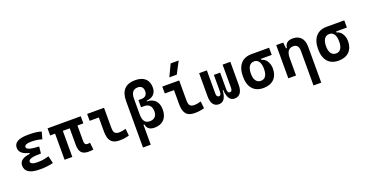

<svg xmlns="http://www.w3.org/2000/svg" viewBox="-41 -1692 5355 2813"><g transform="rotate(-20 2636.5 -285.0)"><path d="M305.7 9.8C389.2 9.8 459.5 0.5 512.7 -13.7L485.8 -127.9C442.9 -116.7 392.6 -101.1 309.6 -101.1C236.8 -101.1 200.2 -117.2 200.2 -148.9C200.2 -185.5 260.3 -204.1 379.9 -204.1H395.5L407.2 -310.1C278.8 -314.5 214.8 -334 214.8 -369.6C214.8 -400.9 251.5 -416.5 324.2 -416.5C385.7 -416.5 439 -408.7 485.8 -392.1L517.6 -501.5C475.6 -519 408.2 -527.3 313.5 -527.3C164.6 -527.3 90.8 -486.3 90.8 -403.8C90.8 -337.4 140.1 -293 240.2 -269.5V-255.4C130.4 -242.2 76.2 -201.2 76.2 -131.8C76.2 -36.6 151.9 9.8 305.7 9.8Z M1061.5 9.8C1094.7 9.8 1111.8 8.3 1137.7 3.9L1126 -106.4C1111.3 -104 1101.1 -102.5 1090.8 -102.5C1047.4 -102.5 1039.1 -124.5 1039.1 -175.8V-406.7H1130.9V-517.6H613.3V-406.7H690.4V0H811V-406.7H918.5V-151.4C918.5 -38.6 960.9 9.8 1061.5 9.8Z M1544.9 9.8C1599.6 9.8 1644.5 3.9 1696.3 -10.7L1684.6 -121.1C1643.1 -108.4 1612.3 -102.5 1584 -102.5C1507.8 -102.5 1493.7 -137.7 1493.7 -219.7V-517.6H1230.5V-410.2H1373.5V-195.3C1373.5 -51.8 1423.3 9.8 1544.9 9.8Z M2091.8 9.8C2219.7 9.8 2293.9 -67.9 2293.9 -201.2C2293.9 -319.3 2228.5 -388.7 2116.2 -391.1V-400.9C2212.9 -409.2 2267.6 -463.4 2267.6 -552.7C2267.6 -674.8 2193.4 -742.2 2058.6 -742.2C1907.7 -742.2 1831.1 -661.1 1831.1 -499.5V224.6H1951.7V-85.9H1966.3C1974.1 -24.9 2018.6 9.8 2091.8 9.8ZM1951.7 -244.1V-493.2C1951.7 -584 1987.8 -629.9 2058.6 -629.9C2113.3 -629.9 2143.6 -598.1 2143.6 -540.5C2143.6 -483.4 2110.4 -451.2 2053.7 -451.2H2005.9V-339.8H2056.6C2128.4 -339.8 2169.9 -295.4 2169.9 -217.8C2169.9 -144 2128.9 -102.5 2058.6 -102.5C1987.3 -102.5 1951.7 -149.4 1951.7 -244.1Z M2716.8 9.8C2771.5 9.8 2816.4 3.9 2868.2 -10.7L2856.4 -121.1C2814.9 -108.4 2784.2 -102.5 2755.9 -102.5C2679.7 -102.5 2665.5 -137.7 2665.5 -219.7V-517.6H2402.3V-410.2H2545.4V-195.3C2545.4 -51.8 2595.2 9.8 2716.8 9.8ZM2545.4 -609.4H2661.1L2758.8 -794.9H2633.3Z M3340.8 9.8C3419.9 9.8 3462.9 -50.3 3462.9 -156.2V-517.6H3342.3V-156.2C3342.3 -120.6 3329.6 -100.1 3305.7 -100.1C3281.2 -100.1 3268.6 -118.2 3268.6 -166L3266.6 -168H3268.6V-419.9H3170.9V-168H3172.9L3170.9 -166C3170.9 -118.2 3158.2 -100.1 3134.3 -100.1C3109.9 -100.1 3097.2 -120.6 3097.2 -156.2V-517.6H2976.6V-156.2C2976.6 -50.3 3017.6 9.8 3093.8 9.8C3168 9.8 3207 -43.5 3215.8 -168H3223.6C3232.4 -43.5 3269.5 9.8 3340.8 9.8Z M3791.5 9.8C3931.6 9.8 4015.6 -73.2 4015.6 -212.4C4015.6 -302.7 3966.3 -377.4 3900.9 -388.7V-405.3H4067.4V-517.6H3791.5C3646 -517.6 3562.5 -420.9 3562.5 -252C3562.5 -83 3644 9.8 3791.5 9.8ZM3791.5 -102.5C3723.6 -102.5 3686.5 -155.3 3686.5 -252C3686.5 -350.1 3724.6 -405.3 3791.5 -405.3C3855 -405.3 3891.6 -350.1 3891.6 -252C3891.6 -155.3 3856 -102.5 3791.5 -102.5Z M4489.7 224.6H4610.4V-336.9C4610.4 -458 4547.9 -527.3 4438.5 -527.3C4357.4 -527.3 4319.3 -493.2 4311 -423.8H4297.4L4287.1 -517.6H4178.7V0H4299.3V-271.5C4299.3 -369.6 4335.9 -417.5 4408.2 -417.5C4460 -417.5 4489.7 -381.3 4489.7 -317.4Z M4963.4 9.8C5103.5 9.8 5187.5 -73.2 5187.5 -212.4C5187.5 -302.7 5138.2 -377.4 5072.8 -388.7V-405.3H5239.3V-517.6H4963.4C4817.9 -517.6 4734.4 -420.9 4734.4 -252C4734.4 -83 4815.9 9.8 4963.4 9.8ZM4963.4 -102.5C4895.5 -102.5 4858.4 -155.3 4858.4 -252C4858.4 -350.1 4896.5 -405.3 4963.4 -405.3C5026.9 -405.3 5063.5 -350.1 5063.5 -252C5063.5 -155.3 5027.8 -102.5 4963.4 -102.5Z"/></g></svg>

Font: Cascadia Code PL SemiBold
Style: Regular
Weight: 600
Monospace: yes
Designer: Aaron Bell
Foundry: Saja Typeworks
Version: Version 2404.023